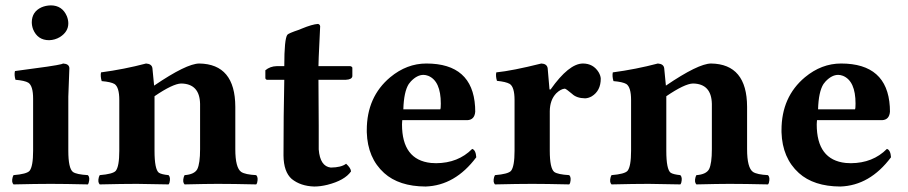

<svg xmlns="http://www.w3.org/2000/svg" viewBox="-20 -678 3349 708"><path d="M231.9 -122.1Q231.9 -57.1 249 -43.9Q261.7 -34.7 304.2 -32.2Q312.5 -23.9 307.1 -4.4Q305.7 0 304.2 2Q217.8 0 167 0Q113.8 0 30.8 2H29.8Q21.5 -6.3 26.9 -25.4Q28.3 -29.8 29.8 -32.2Q78.1 -36.1 88.9 -47.9Q102.1 -64 102.1 -122.1V-314Q102.1 -361.3 84.5 -373Q71.3 -380.9 37.1 -383.8Q31.7 -401.9 35.2 -416Q186 -435.5 206.1 -441.4Q210.4 -442.9 212.9 -443.8Q234.9 -442.4 235.8 -426.8Q235.8 -425.3 231.9 -321.3ZM97.2 -596.2Q97.7 -634.8 132.8 -650.9Q148.4 -657.7 167 -658.2Q209.5 -658.2 226.6 -618.2Q231.9 -604.5 231.9 -591.8Q231.9 -561 201.2 -541.5Q182.6 -530.3 161.1 -529.8Q118.7 -529.8 102.1 -569.8Q97.2 -583 97.2 -596.2Z M549.8 -122.1Q549.8 -53.2 565.9 -41Q575.7 -34.7 601.6 -32.2Q609.9 -23.9 605 -4.4Q603.5 0 601.6 2Q515.1 0 484.9 0Q431.6 0 348.6 2H347.7Q339.4 -6.3 344.7 -25.4Q346.2 -29.8 347.7 -32.2Q396 -36.1 406.7 -47.9Q419.9 -64 419.9 -122.1V-309.1Q419.9 -356.4 402.3 -368.2Q389.2 -376 355 -378.9Q349.6 -397 352.5 -411.1Q437.5 -422.4 518.6 -443.8Q539.6 -442.4 542 -426.8Q542 -425.3 548.3 -362.3Q667.5 -443.4 714.8 -443.8Q847.2 -441.9 847.7 -284.2V-127.9Q847.7 -59.1 869.6 -43.9Q884.8 -34.2 924.8 -32.2Q933.1 -23.9 928.2 -4.4Q926.8 0 924.8 2Q838.4 0 782.7 0Q743.2 0 660.6 2Q652.3 -6.3 657.7 -25.4Q659.2 -29.8 660.6 -32.2Q696.8 -34.7 707.5 -54.2Q717.8 -75.2 717.8 -127.9V-294.9Q716.3 -369.1 647.9 -370.1Q617.2 -369.1 549.8 -323.2V-321.3Z M1000.5 -434.1H1028.3Q1028.3 -534.7 1039.6 -549.8Q1043.5 -555.2 1083 -568.4Q1088.9 -570.3 1092.3 -572.3Q1131.3 -588.4 1152.8 -589.8Q1159.7 -587.9 1160.6 -581.1Q1160.6 -579.1 1155.3 -467.8L1154.3 -434.1H1271.5Q1278.3 -432.6 1279.3 -428.2V-397Q1277.8 -384.8 1255.4 -383.8H1154.3Q1154.3 -325.2 1155.3 -213.9Q1155.8 -147.5 1155.3 -127Q1160.2 -64.5 1199.7 -60.1Q1238.3 -60.5 1256.3 -74.2Q1273.9 -58.1 1274.4 -45.9Q1251 -12.7 1187.5 3.4Q1161.6 9.8 1138.7 9.8Q1088.4 8.3 1055.7 -18.1Q1025.9 -44.4 1025.4 -105Q1025.4 -252.9 1028.3 -383.8H963.4Q959 -385.7 958.5 -390.1V-418.9Q976.1 -433.6 1000.5 -434.1Z M1467.3 -274.9H1603.5Q1605.5 -277.8 1605.5 -295.9Q1605.5 -379.4 1559.1 -398.4Q1549.8 -401.9 1541.5 -401.9Q1518.1 -401.9 1495.1 -377.9Q1490.7 -372.6 1487.3 -368.2Q1469.2 -339.8 1467.3 -274.9ZM1721.2 -128.9Q1734.4 -125 1736.3 -98.1Q1658.2 6.3 1549.3 9.8Q1451.2 9.3 1396.5 -40Q1335.4 -95.2 1332.5 -190.4Q1332.5 -194.8 1332.5 -198.2Q1332.5 -320.8 1418.9 -393.1Q1480 -443.8 1552.2 -443.8Q1722.2 -443.8 1731.9 -284.7Q1732.4 -274.9 1732.4 -266.1Q1730 -236.3 1703.6 -234.9H1463.4Q1463.4 -232.4 1462.9 -228.5Q1462.4 -222.2 1462.4 -219.2Q1462.4 -88.4 1569.3 -77.1Q1578.6 -76.2 1588.4 -76.2Q1669.4 -76.7 1721.2 -128.9Z M2007.3 -268.1V-122.1Q2007.3 -57.1 2023.9 -43.9Q2036.6 -34.7 2079.1 -32.2Q2087.4 -23.9 2082.5 -4.4Q2081.1 0 2079.1 2Q1992.7 0 1942.4 0Q1889.2 0 1806.2 2H1805.2Q1796.9 -6.3 1802.2 -25.4Q1803.7 -29.8 1805.2 -32.2Q1853.5 -36.1 1864.3 -47.9Q1877.4 -64 1877.4 -122.1V-309.1Q1877.4 -357.4 1859.4 -368.7Q1845.7 -376.5 1812.5 -379.9Q1807.1 -397.5 1810.1 -411.1Q1869.1 -417 1976.1 -443.8Q1996.6 -442.9 1999.5 -426.8Q1999.5 -425.8 2006.3 -348.1H2010.3Q2077.6 -443.4 2129.4 -443.8Q2167.5 -443.8 2187.5 -411.6Q2194.8 -398.9 2195.3 -388.2Q2195.3 -343.3 2162.1 -322.8Q2149.9 -315.9 2137.7 -315.4Q2106 -315.9 2089.4 -332Q2067.9 -350.1 2063 -351.1Q2047.9 -350.1 2031.2 -334Q2007.8 -309.6 2007.3 -268.1Z M2437 -122.1Q2437 -53.2 2453.1 -41Q2462.9 -34.7 2488.8 -32.2Q2497.1 -23.9 2492.2 -4.4Q2490.7 0 2488.8 2Q2402.3 0 2372.1 0Q2318.8 0 2235.8 2H2234.9Q2226.6 -6.3 2231.9 -25.4Q2233.4 -29.8 2234.9 -32.2Q2283.2 -36.1 2293.9 -47.9Q2307.1 -64 2307.1 -122.1V-309.1Q2307.1 -356.4 2289.6 -368.2Q2276.4 -376 2242.2 -378.9Q2236.8 -397 2239.7 -411.1Q2324.7 -422.4 2405.8 -443.8Q2426.8 -442.4 2429.2 -426.8Q2429.2 -425.3 2435.5 -362.3Q2554.7 -443.4 2602.1 -443.8Q2734.4 -441.9 2734.9 -284.2V-127.9Q2734.9 -59.1 2756.8 -43.9Q2772 -34.2 2812 -32.2Q2820.3 -23.9 2815.4 -4.4Q2814 0 2812 2Q2725.6 0 2669.9 0Q2630.4 0 2547.9 2Q2539.6 -6.3 2544.9 -25.4Q2546.4 -29.8 2547.9 -32.2Q2584 -34.7 2594.7 -54.2Q2605 -75.2 2605 -127.9V-294.9Q2603.5 -369.1 2535.2 -370.1Q2504.4 -369.1 2437 -323.2V-321.3Z M2996.6 -274.9H3132.8Q3134.8 -277.8 3134.8 -295.9Q3134.8 -379.4 3088.4 -398.4Q3079.1 -401.9 3070.8 -401.9Q3047.4 -401.9 3024.4 -377.9Q3020 -372.6 3016.6 -368.2Q2998.5 -339.8 2996.6 -274.9ZM3250.5 -128.9Q3263.7 -125 3265.6 -98.1Q3187.5 6.3 3078.6 9.8Q2980.5 9.3 2925.8 -40Q2864.7 -95.2 2861.8 -190.4Q2861.8 -194.8 2861.8 -198.2Q2861.8 -320.8 2948.2 -393.1Q3009.3 -443.8 3081.5 -443.8Q3251.5 -443.8 3261.2 -284.7Q3261.7 -274.9 3261.7 -266.1Q3259.3 -236.3 3232.9 -234.9H2992.7Q2992.7 -232.4 2992.2 -228.5Q2991.7 -222.2 2991.7 -219.2Q2991.7 -88.4 3098.6 -77.1Q3107.9 -76.2 3117.7 -76.2Q3198.7 -76.7 3250.5 -128.9Z"/></svg>

Font: Linux Libertine O
Style: Bold
Weight: 700
Designer: Philipp H. Poll
Foundry: Philipp H. Poll
Version: Version 5.0.0